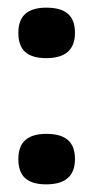

<svg xmlns="http://www.w3.org/2000/svg" viewBox="-20 -502 244 502"><path d="M101 -20Q64 -20 46 -36Q28 -52 28 -86Q28 -120 46.5 -136Q65 -152 101 -152Q139 -152 157.5 -136Q176 -120 176 -86Q176 -20 101 -20ZM101 -350Q64 -350 46 -366Q28 -382 28 -416Q28 -450 46.5 -466Q65 -482 101 -482Q139 -482 157.5 -466Q176 -450 176 -416Q176 -350 101 -350Z"/></svg>

Font: Bricolage Grotesque 24pt Medium
Style: Regular
Weight: 500
Designer: Mathieu Triay
Foundry: Atelier Triay
Version: Version 1.001;gftools[0.9.33.dev8+g029e19f]